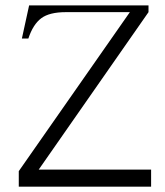

<svg xmlns="http://www.w3.org/2000/svg" viewBox="-20 -704 624 724"><path d="M549.8 0H50.8V-58.6L469.7 -658.2H228.5Q166 -658.2 135.3 -635Q104.5 -611.8 86.9 -558.6H62.5L89.8 -683.6H540V-658.2L126 -64.5H549.8Z"/></svg>

Font: Buda
Style: light
Weight: 400
Version: Version 1.002